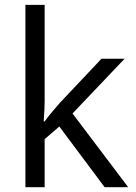

<svg xmlns="http://www.w3.org/2000/svg" viewBox="-20 -780 565 800"><path d="M166 -273.9Q187 -303.7 230 -352.1L402.8 -535.2H499L282.2 -307.1L514.2 0H416L227.1 -252.9L166 -200.2V0H85.9V-759.8H166V-356.9Q166 -330.1 162.1 -273.9Z"/></svg>

Font: f04920746
Style: Regular
Weight: 400
Foundry: Ascender Corporation
Version: Version 1.10